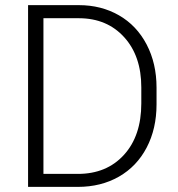

<svg xmlns="http://www.w3.org/2000/svg" viewBox="-20 -731 695 751"><path d="M89.8 0V-710.9H288.6Q376 -710.9 445.3 -671.1Q514.6 -631.3 553.5 -557.1Q592.3 -482.9 592.3 -388.2V-322.8Q592.3 -227.5 553.7 -153.8Q515.1 -80.1 445.1 -40Q375 0 284.2 0ZM149.9 -659.7V-50.8H284.7Q397 -50.8 464.8 -125.2Q532.7 -199.7 532.7 -326.7V-389.2Q532.7 -511.7 465.8 -585.4Q398.9 -659.2 289.6 -659.7Z"/></svg>

Font: RobotoInd Light
Style: Regular
Weight: 300
Designer: Google
Version: Version 2.001151; 2014